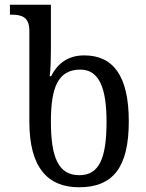

<svg xmlns="http://www.w3.org/2000/svg" viewBox="-20 -780 615 811"><path d="M336 -546C265 -546 222 -510 196 -458H190C194 -490 195 -532 195 -566V-760H22V-718H30C73 -718 104 -707 104 -650V-266C104 -74 180 11 314 11C458 11 524 -74 524 -267C524 -460 458 -546 336 -546ZM315 -40C226 -40 195 -116 195 -267C195 -408 224 -486 319 -486C399 -486 430 -408 430 -266C430 -111 399 -40 315 -40Z"/></svg>

Font: Noto Serif Georgian SemiCondensed
Style: Regular
Weight: 400
Width: 4
Designer: Monotype Design Team, Akaki Razmadze
Foundry: Google LLC
Version: Version 2.003